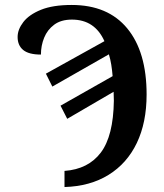

<svg xmlns="http://www.w3.org/2000/svg" viewBox="-20 -744 663 774"><path d="M240 -55Q336 -62 386.5 -129Q437 -196 439 -338Q439 -357 438 -374L251 -265L224 -318L434 -437Q432 -462 428.5 -483.5Q425 -505 419 -525L191 -395L165 -447L401 -578Q362 -665 270 -665Q226 -665 198.5 -644.5Q171 -624 158 -592Q145 -560 145 -524Q96 -524 73.5 -542.5Q51 -561 51 -595Q51 -625 74 -655Q97 -685 145 -704.5Q193 -724 269 -724Q415 -724 493 -629.5Q571 -535 571 -363Q571 -250 531.5 -167.5Q492 -85 417.5 -39Q343 7 240 10Z"/></svg>

Font: Noto Serif SemiCondensed SemiBold
Style: Regular
Weight: 600
Width: 4
Designer: Monotype Design Team
Foundry: Monotype Imaging Inc.
Version: Version 2.013; ttfautohint (v1.8.4.7-5d5b)